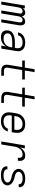

<svg xmlns="http://www.w3.org/2000/svg" viewBox="1708 -2484 783 4240"><g transform="rotate(90 2100.0 -363.5)"><path d="M15 0 101 -520H166L158 -472Q166 -485 177 -496Q188 -507 201 -514.5Q214 -522 228.5 -525Q243 -528 256 -528Q274 -528 289.5 -523Q305 -518 316.5 -507.5Q328 -497 334.5 -482Q341 -467 343 -451Q350 -467 361 -482Q372 -497 387 -507.5Q402 -518 419 -523Q436 -528 453 -528Q470 -528 485.5 -523.5Q501 -519 512 -508.5Q523 -498 529.5 -483.5Q536 -469 538.5 -453.5Q541 -438 540.5 -421Q540 -404 537 -388L473 0H407L473 -399Q476 -412 474.5 -425.5Q473 -439 466 -449.5Q459 -460 446.5 -465Q434 -470 421 -470Q404 -470 388.5 -462Q373 -454 362.5 -439.5Q352 -425 346.5 -409Q341 -393 339 -377L276 0H211L277 -399Q279 -412 278 -425.5Q277 -439 270 -449.5Q263 -460 250.5 -465Q238 -470 224 -470Q208 -470 192 -462Q176 -454 166 -439.5Q156 -425 150.5 -409Q145 -393 142 -377L80 0Z M803 8Q803 8 803 8Q803 8 803 8H802Q780 8 758 4.5Q736 1 716.5 -8Q697 -17 682.5 -32Q668 -47 660 -67Q652 -87 650.5 -109Q649 -131 652 -154Q656 -173 663.5 -192.5Q671 -212 685.5 -228Q700 -244 718.5 -255.5Q737 -267 756 -274.5Q775 -282 795 -287Q815 -292 835 -295.5Q855 -299 875 -299.5Q895 -300 914 -300H1037L1043 -335Q1046 -354 1045 -372.5Q1044 -391 1037.5 -407.5Q1031 -424 1018.5 -436.5Q1006 -449 990 -456.5Q974 -464 956 -467Q938 -470 919 -470Q895 -470 870 -465.5Q845 -461 821.5 -449Q798 -437 781 -416Q764 -395 759 -370H694Q699 -394 710.5 -417Q722 -440 739 -459Q756 -478 778 -492Q800 -506 823.5 -514Q847 -522 871 -525Q895 -528 919 -528Q947 -528 974.5 -524Q1002 -520 1026.5 -508.5Q1051 -497 1069.5 -478Q1088 -459 1098.5 -434.5Q1109 -410 1110 -382Q1111 -354 1106 -326L1052 0H987L1004 -102Q988 -76 966 -54Q944 -32 917 -18Q890 -4 860.5 2Q831 8 803 8ZM835 -50Q856 -50 878 -54Q900 -58 920.5 -67Q941 -76 959 -91Q977 -106 990 -125Q1003 -144 1010.5 -165Q1018 -186 1022 -208L1027 -242H914Q900 -242 886 -241.5Q872 -241 857.5 -239.5Q843 -238 829 -235.5Q815 -233 800.5 -229Q786 -225 772.5 -218.5Q759 -212 746.5 -203Q734 -194 727 -180.5Q720 -167 717 -153Q713 -129 721.5 -107Q730 -85 747.5 -72Q765 -59 788 -54.5Q811 -50 835 -50Z M1541 0Q1520 0 1500 -3.5Q1480 -7 1462.5 -16Q1445 -25 1432.5 -40Q1420 -55 1414 -74Q1408 -93 1408 -113.5Q1408 -134 1411 -155L1462 -462H1316V-520H1472L1508 -735H1573L1537 -520H1734V-462H1528L1475 -145Q1472 -128 1473.5 -111.5Q1475 -95 1484 -82Q1493 -69 1508.5 -63.5Q1524 -58 1541 -58H1652V0Z M2141 0Q2120 0 2100 -3.5Q2080 -7 2062.5 -16Q2045 -25 2032.5 -40Q2020 -55 2014 -74Q2008 -93 2008 -113.5Q2008 -134 2011 -155L2062 -462H1916V-520H2072L2108 -735H2173L2137 -520H2334V-462H2128L2075 -145Q2072 -128 2073.5 -111.5Q2075 -95 2084 -82Q2093 -69 2108.5 -63.5Q2124 -58 2141 -58H2252V0Z M2655 8Q2624 8 2594 2.5Q2564 -3 2538.5 -17.5Q2513 -32 2495 -55Q2477 -78 2468.5 -106.5Q2460 -135 2460 -166Q2460 -197 2465 -228L2481 -328Q2486 -355 2495.5 -382Q2505 -409 2521.5 -433Q2538 -457 2561.5 -476.5Q2585 -496 2611.5 -507.5Q2638 -519 2666 -523.5Q2694 -528 2721 -528Q2721 -528 2721 -528Q2721 -528 2721 -528Q2752 -528 2782 -522Q2812 -516 2837 -501.5Q2862 -487 2879.5 -464Q2897 -441 2905.5 -413Q2914 -385 2914 -354Q2914 -323 2909 -292L2899 -231H2531L2528 -218Q2525 -197 2524.5 -175.5Q2524 -154 2529.5 -134Q2535 -114 2546.5 -97.5Q2558 -81 2575 -70Q2592 -59 2612.5 -54.5Q2633 -50 2655 -50Q2679 -50 2704 -54Q2729 -58 2752 -69Q2775 -80 2793.5 -100Q2812 -120 2818 -144H2882Q2877 -121 2864.5 -99Q2852 -77 2834.5 -58.5Q2817 -40 2795 -26.5Q2773 -13 2749.5 -5.5Q2726 2 2702.5 5Q2679 8 2655 8ZM2540 -289H2843L2845 -302Q2849 -323 2849 -344.5Q2849 -366 2844 -386Q2839 -406 2828 -422.5Q2817 -439 2800 -450Q2783 -461 2762.5 -465.5Q2742 -470 2720 -470Q2700 -470 2679.5 -466.5Q2659 -463 2639.5 -453.5Q2620 -444 2603 -429.5Q2586 -415 2574 -397Q2562 -379 2555 -359Q2548 -339 2545 -318Z M3104 0 3190 -520H3256L3238 -414Q3251 -439 3269.5 -461Q3288 -483 3311.5 -498.5Q3335 -514 3361.5 -521Q3388 -528 3414 -528Q3435 -528 3454.5 -524Q3474 -520 3489.5 -509Q3505 -498 3515 -481.5Q3525 -465 3529 -445.5Q3533 -426 3532 -405.5Q3531 -385 3528 -365H3462Q3466 -384 3465.5 -403Q3465 -422 3456.5 -438Q3448 -454 3431 -462Q3414 -470 3395 -470Q3373 -470 3350.5 -465Q3328 -460 3308 -447.5Q3288 -435 3272.5 -417Q3257 -399 3245.5 -379Q3234 -359 3228 -337Q3222 -315 3218 -294L3169 0Z M3851 8Q3827 8 3803.5 6Q3780 4 3757.5 -2Q3735 -8 3714.5 -18Q3694 -28 3679 -44.5Q3664 -61 3657 -83Q3650 -105 3654 -129Q3654 -131 3654.5 -132.5Q3655 -134 3655 -135H3720Q3720 -134 3720 -133.5Q3720 -133 3719 -132Q3717 -117 3722.5 -103Q3728 -89 3738.5 -79.5Q3749 -70 3762.5 -64.5Q3776 -59 3790.5 -55.5Q3805 -52 3820.5 -51Q3836 -50 3851 -50Q3866 -50 3881.5 -51Q3897 -52 3912 -55Q3927 -58 3942.5 -63Q3958 -68 3971.5 -76.5Q3985 -85 3995.5 -98.5Q4006 -112 4008 -127Q4012 -147 4003 -164.5Q3994 -182 3979.5 -193Q3965 -204 3947.5 -210.5Q3930 -217 3911 -221.5Q3892 -226 3873.5 -230.5Q3855 -235 3837 -241Q3819 -247 3802 -255Q3785 -263 3770 -274Q3755 -285 3742.5 -298.5Q3730 -312 3721.5 -328.5Q3713 -345 3709.5 -364Q3706 -383 3710 -403Q3713 -424 3725 -444Q3737 -464 3755 -479Q3773 -494 3794 -503.5Q3815 -513 3836.5 -518.5Q3858 -524 3879.5 -526Q3901 -528 3922 -528Q3946 -528 3969 -526Q3992 -524 4013.5 -518Q4035 -512 4055 -501.5Q4075 -491 4089 -474.5Q4103 -458 4109 -436Q4115 -414 4111 -391Q4111 -389 4110.5 -387.5Q4110 -386 4110 -385H4045Q4046 -386 4046 -386.5Q4046 -387 4046 -388Q4049 -403 4044 -416.5Q4039 -430 4029.5 -439.5Q4020 -449 4007 -455Q3994 -461 3980 -464.5Q3966 -468 3951.5 -469Q3937 -470 3922 -470Q3908 -470 3893.5 -469Q3879 -468 3864 -465Q3849 -462 3834.5 -456.5Q3820 -451 3807 -442.5Q3794 -434 3785 -421Q3776 -408 3773 -393Q3770 -373 3778.5 -356Q3787 -339 3801.5 -327.5Q3816 -316 3834 -309.5Q3852 -303 3870.5 -298.5Q3889 -294 3907.5 -289.5Q3926 -285 3944 -279Q3962 -273 3979 -265Q3996 -257 4011 -246Q4026 -235 4038.5 -221.5Q4051 -208 4059.5 -192Q4068 -176 4071.5 -156.5Q4075 -137 4072 -118Q4068 -96 4055.5 -75Q4043 -54 4024.5 -39.5Q4006 -25 3984 -15.5Q3962 -6 3940 -1Q3918 4 3895.5 6Q3873 8 3851 8Z"/></g></svg>

Font: Iosevka SS04 Lt Ex Obl
Style: Regular
Weight: 300
Width: 7
Italic angle: -9°
Monospace: yes
Designer: Belleve Invis
Foundry: Belleve Invis
Version: Version 19.0.0; ttfautohint (v1.8.4)